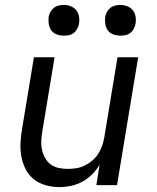

<svg xmlns="http://www.w3.org/2000/svg" viewBox="-20 -753 640 781"><path d="M222 8Q193 8 166 0.5Q139 -7 118 -23.5Q97 -40 84.5 -64.5Q72 -89 67 -116Q62 -143 63.5 -172Q65 -201 70 -230L118 -520H202L152 -218Q149 -199 148 -180Q147 -161 151 -143.5Q155 -126 163.5 -110.5Q172 -95 186 -84.5Q200 -74 218 -70Q236 -66 255 -66Q272 -66 289 -68.5Q306 -71 323 -79Q340 -87 354.5 -99Q369 -111 379 -126.5Q389 -142 395 -159Q401 -176 404 -193L458 -520H542L456 0H372L385 -83Q373 -62 355 -44Q337 -26 315 -14Q293 -2 269 3Q245 8 222 8ZM469 -608Q455 -608 441 -613Q427 -618 419 -629Q411 -640 408.5 -655Q406 -670 408 -685Q410 -695 415.5 -705Q421 -715 429.5 -721.5Q438 -728 448.5 -730.5Q459 -733 470 -733Q484 -733 498 -727.5Q512 -722 520.5 -711Q529 -700 531.5 -685Q534 -670 531 -655Q529 -645 523.5 -635Q518 -625 509.5 -618.5Q501 -612 490.5 -610Q480 -608 469 -608ZM239 -608Q225 -608 211 -613Q197 -618 189 -629Q181 -640 178.5 -655Q176 -670 178 -685Q180 -695 185.5 -705Q191 -715 199.5 -721.5Q208 -728 218.5 -730.5Q229 -733 240 -733Q254 -733 268 -727.5Q282 -722 290.5 -711Q299 -700 301.5 -685Q304 -670 301 -655Q299 -645 293.5 -635Q288 -625 279.5 -618.5Q271 -612 260.5 -610Q250 -608 239 -608Z"/></svg>

Font: Iosevka Extended Oblique
Style: Regular
Weight: 400
Width: 7
Italic angle: -9°
Monospace: yes
Designer: Belleve Invis
Foundry: Belleve Invis
Version: Version 32.0.1; ttfautohint (v1.8.4)